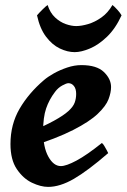

<svg xmlns="http://www.w3.org/2000/svg" viewBox="-20 -712 496 752"><path d="M415 -371.1Q415 -349.6 405 -323.2Q395 -296.9 363 -266.4Q331.1 -235.8 266.6 -202.9Q202.1 -169.9 92.8 -135.3L89.4 -190.9Q153.3 -218.3 191.2 -239Q229 -259.8 247.8 -276.9Q266.6 -293.9 272.5 -310.1Q278.3 -326.2 278.3 -344.2Q278.3 -364.3 269.5 -375.2Q260.7 -386.2 248 -386.2Q240.2 -386.2 223.9 -377.2Q207.5 -368.2 195.8 -352.5Q172.4 -321.8 160.6 -287.1Q148.9 -252.4 148.9 -198.7Q148.9 -135.3 169.4 -98.4Q189.9 -61.5 218.3 -61.5Q239.3 -61.5 279.5 -83Q319.8 -104.5 378.9 -151.9Q382.8 -149.9 388.2 -141.1Q393.6 -132.3 398.2 -123.5Q402.8 -114.7 403.8 -112.3Q323.7 -43 269.3 -11.5Q214.8 20 168.5 20Q139.6 20 105.2 3.7Q70.8 -12.7 45.9 -49.6Q21 -86.4 21 -147.9Q21 -224.6 56.6 -285.9Q92.3 -347.2 152.3 -398.4Q167 -411.1 190.9 -424.6Q214.8 -438 243.2 -447.5Q271.5 -457 298.8 -457Q358.9 -457 387 -429.9Q415 -402.8 415 -371.1ZM456.1 -651.9Q432.1 -599.6 398.9 -567.9Q365.7 -536.1 332 -522Q298.3 -507.8 272.5 -507.8Q244.1 -507.8 214.1 -522.2Q184.1 -536.6 160.2 -568.4Q136.2 -600.1 125 -651.9Q131.8 -660.2 145.5 -673.8Q159.2 -687.5 166.5 -692.4Q176.3 -661.6 195.8 -643.6Q215.3 -625.5 237.5 -617.7Q259.8 -609.9 278.3 -609.9Q298.8 -609.9 325.2 -617.7Q351.6 -625.5 377.2 -643.6Q402.8 -661.6 420.4 -692.4Q427.2 -687.5 439.2 -674.3Q451.2 -661.1 456.1 -651.9Z"/></svg>

Font: Gentium Book Plus
Style: Bold Italic
Weight: 700
Italic angle: -8°
Designer: Victor Gaultney, Annie Olsen, Iska Routamaa, Becca Hirsbrunner
Foundry: SIL International
Version: Version 6.101